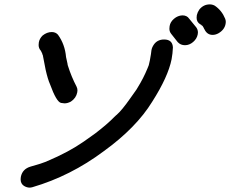

<svg xmlns="http://www.w3.org/2000/svg" viewBox="-20 -806 1049 875"><path d="M115 49Q102 49 89 41Q74 31 74 11Q74 6 75 0Q82 -36 120 -47Q142 -53 164 -60L192 -70Q194 -72 196 -72Q293 -113 362 -161L414 -198Q469 -240 502 -274Q506 -277 506.5 -278Q507 -279 508 -280Q509 -281 511 -282Q536 -304 573 -357L602 -398L608 -408Q634 -450 652 -494L658 -509L663 -531Q668 -556 668 -560L670 -576Q672 -590 682 -604Q698 -626 728 -626Q766 -626 768 -590Q767 -563 762 -536Q746 -456 674 -343Q601 -224 453 -117Q302 -4 128 47Q121 49 115 49ZM274 -335Q269 -335 258 -337Q237 -342 208 -422Q198 -444 188 -488L175 -555Q175 -556 174 -556L172 -563L166 -575Q156 -586 156 -601Q156 -607 157 -613Q160 -630 174 -644Q194 -660 216 -660Q233 -660 244 -648Q276 -604 281 -546L288 -514V-512Q288 -510 289 -508L290 -505Q305 -457 329 -411Q333 -403 333 -394Q333 -390 332 -385Q327 -359 303 -343Q288 -335 274 -335ZM823 -600Q803 -600 790 -614L760 -652Q752 -662 752 -675Q752 -681 753 -687Q756 -706 773 -720.5Q790 -735 811 -736Q832 -736 842 -721L873 -683Q882 -672 882 -658Q882 -654 881 -649Q877 -629 860 -614.5Q843 -600 823 -600ZM949 -647Q924 -647 912 -672Q912 -673 910.5 -674.5Q909 -676 909 -678Q904 -687 903 -688Q902 -689 898 -691V-692L897 -693Q896 -694 893 -695Q876 -705 876 -725Q876 -731 877 -737Q880 -750 888 -762Q907 -786 936 -786Q948 -786 959 -780Q991 -758 1006 -721Q1009 -714 1009 -706Q1009 -702 1008 -697Q1003 -670 975 -654Q962 -647 949 -647Z"/></svg>

Font: Bad Comic
Style: Italic
Weight: 400
Italic angle: -11°
Designer: GGBotNet
Foundry: GGBotNet
Version: 0.95